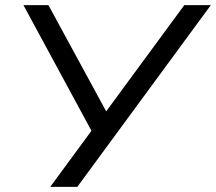

<svg xmlns="http://www.w3.org/2000/svg" viewBox="-20 -725 838 745"><path d="M175 0 344 -230 346 -197 71 -705H168L398 -282H384L695 -705H798L280 0Z"/></svg>

Font: Nunito Sans 10pt SemiExpanded
Style: Italic
Weight: 400
Width: 6
Italic angle: -9°
Designer: Vernon Adams
Foundry: Vernon Adams
Version: Version 3.101;gftools[0.9.27]